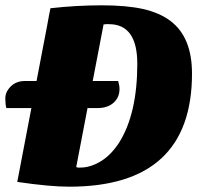

<svg xmlns="http://www.w3.org/2000/svg" viewBox="-34 -692 777 723"><path d="M411 -387Q416 -370 416 -357Q416 -325 393.5 -305Q371 -285 333 -285H-10Q-14 -298 -14 -322Q-14 -346 6.5 -366.5Q27 -387 60 -387ZM689 -415Q689 11 227 11Q153 11 31 -7L144 -598Q151 -638 156 -661Q255 -672 349 -672Q443 -672 505 -658Q567 -644 608 -613Q689 -552 689 -415ZM483 -452Q483 -601 376 -601H366Q361 -601 356 -600L253 -63Q257 -61 261 -61H269Q306 -61 344.5 -84Q383 -107 414 -154Q483 -263 483 -452Z"/></svg>

Font: Sansita One
Style: Regular
Weight: 400
Version: Version 1.002